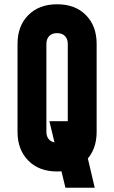

<svg xmlns="http://www.w3.org/2000/svg" viewBox="-20 -786 534 898"><path d="M286 92 211 -219H350L423 92ZM247 16Q162.5 16 112.2 -35Q62 -86 62 -169V-581Q62 -664.5 112.2 -715.2Q162.5 -766 247 -766Q332 -766 382 -715.2Q432 -664.5 432 -581V-169Q432 -86 382 -35Q332 16 247 16ZM247 -119Q271 -119 284 -132.8Q297 -146.5 297 -169V-581Q297 -603.5 284 -617.2Q271 -631 247 -631Q223 -631 210 -617.2Q197 -603.5 197 -581V-169Q197 -146.5 210 -132.8Q223 -119 247 -119Z"/></svg>

Font: Mohave Light
Style: Bold
Weight: 700
Version: Version 2.003